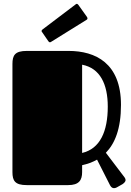

<svg xmlns="http://www.w3.org/2000/svg" viewBox="-20 -967 686 1003"><path d="M555 1C561 12 568 16 576 16C581 16 586 14 590 12L620 -5C627 -10 636 -17 636 -27C636 -31 634 -35 631 -40L533 -169C580 -217 612 -294 612 -419C612 -637 479 -701 338 -701H120C58 -701 45 -678 45 -633V-68C45 -23 58 0 120 0H336C393 0 409 -26 409 -68V-104C436 -110 462 -119 487 -133ZM543 -410C543 -281 503 -190 409 -168V-629C503 -611 543 -527 543 -410ZM433 -864C436 -866 437 -868 437 -871C437 -873 436 -876 434 -879L389 -942C386 -945 384 -947 382 -947C379 -947 377 -946 375 -944L202 -813C199 -810 197 -808 197 -805C197 -804 198 -801 200 -799L233 -751C236 -747 239 -746 241 -746C243 -746 245 -747 248 -749Z"/></svg>

Font: Fascinate
Style: Regular
Weight: 900
Designer: Astigmatic (AOETI)
Foundry: Astigmatic (AOETI)
Version: Version 1.000